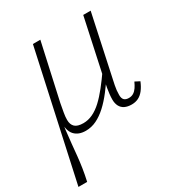

<svg xmlns="http://www.w3.org/2000/svg" viewBox="-194 -659 959 1031"><g transform="rotate(-30 286.0 -143.5)"><path d="M177 9Q155 9 137.5 2.5Q120 -4 107.5 -17.5Q95 -31 89.5 -53.5Q84 -76 86 -109L99 -150Q90 -95 84.5 -51Q79 -7 75.5 31Q72 69 68.5 103.5Q65 138 59.5 174Q54 210 45 250H-9L163 -537H209L132 -189Q126 -157 122 -134Q118 -111 118 -92Q118 -63 134 -48Q150 -33 186 -33Q216 -33 244.5 -46.5Q273 -60 300.5 -85.5Q328 -111 357 -147.5Q386 -184 418 -230L428 -203Q397 -156 367 -117Q337 -78 306.5 -50Q276 -22 244 -6.5Q212 9 177 9ZM461 10Q436 10 418.5 1.5Q401 -7 392 -24Q383 -41 383 -65Q383 -81 385 -98.5Q387 -116 390 -134Q393 -152 397 -169L398 -179L475 -537H521L440 -159Q436 -141 433 -126Q430 -111 428.5 -97Q427 -83 427 -68Q427 -47 436.5 -37.5Q446 -28 465 -28Q482 -28 494.5 -36Q507 -44 516.5 -58Q526 -72 534 -90L563 -75Q551 -46 536 -27Q521 -8 502.5 1Q484 10 461 10Z"/></g></svg>

Font: Roboto Serif Thin
Style: Italic
Weight: 250
Italic angle: -10°
Version: Version 1.007